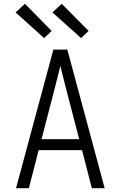

<svg xmlns="http://www.w3.org/2000/svg" viewBox="-20 -998 640 1018"><path d="M65 0 263 -735H337L535 0H467L415 -202H185L133 0ZM400 -260 340 -490Q330 -529 320 -568.5Q310 -608 300 -648Q290 -608 280 -568.5Q270 -529 260 -490L200 -260ZM410 -796 258 -932 307 -978 450 -834ZM214 -796 63 -932 112 -978 254 -834Z"/></svg>

Font: Iosevka Aile Custom Light
Style: Regular
Weight: 300
Designer: Belleve Invis
Foundry: Belleve Invis
Version: Version 17.0.2; ttfautohint (v1.8.3)